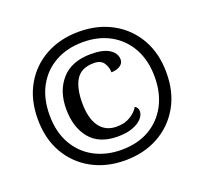

<svg xmlns="http://www.w3.org/2000/svg" viewBox="-126 -873 1097 1031"><g transform="rotate(-20 422.5 -357.5)"><path d="M422 10Q316 10 233 -35.5Q150 -81 102.5 -163.5Q55 -246 55 -358Q55 -469 102 -551.5Q149 -634 232 -679.5Q315 -725 422 -725Q529 -725 612 -679.5Q695 -634 742.5 -551.5Q790 -469 790 -357Q790 -246 742.5 -163.5Q695 -81 612 -35.5Q529 10 422 10ZM423 -50Q514 -50 581 -88Q648 -126 685.5 -195.5Q723 -265 723 -358Q723 -452 685 -521Q647 -590 579.5 -627.5Q512 -665 423 -665Q334 -665 266 -627.5Q198 -590 160 -521Q122 -452 122 -357Q122 -261 161 -192Q200 -123 268 -86.5Q336 -50 423 -50ZM428 -124Q323 -124 270 -188Q217 -252 217 -358Q217 -461 274.5 -525.5Q332 -590 442 -590Q513 -590 548 -566.5Q583 -543 583 -508Q583 -486 562.5 -473Q542 -460 513 -460Q513 -488 497 -513.5Q481 -539 440 -539Q369 -539 339 -492Q309 -445 309 -358Q309 -271 343 -223.5Q377 -176 441 -176Q488 -176 521 -197Q554 -218 567 -243Q585 -233 585 -211Q585 -191 567.5 -171Q550 -151 515 -137.5Q480 -124 428 -124Z"/></g></svg>

Font: Noto Serif Thai
Style: Bold
Weight: 700
Designer: Monotype Design Team
Foundry: Monotype Imaging Inc.
Version: Version 2.002; ttfautohint (v1.8.4.7-5d5b)